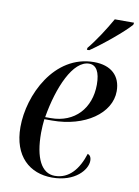

<svg xmlns="http://www.w3.org/2000/svg" viewBox="-86 -814 639 882"><g transform="rotate(10 233.5 -373.0)"><path d="M276 -605 275 -596H286C345 -636 434 -710 465 -746L467 -756H377C350 -708 311 -647 276 -605ZM219 10C327 10 379 -55 379 -96C379 -114 372 -122 362 -126C339 -53 297 0 230 0C168 0 134 -66 134 -184C134 -204 136 -233 138 -248H174C327 -248 443 -329 443 -432C443 -504 397 -546 318 -546C132 -546 36 -342 36 -194C36 -57 115 10 219 10ZM166 -258H140C164 -401 222 -535 297 -535C330 -535 348 -505 348 -446C348 -336 278 -258 166 -258Z"/></g></svg>

Font: Noto Serif Display SemiCondensed
Style: Italic
Weight: 400
Width: 4
Italic angle: -12°
Designer: Monotype Design Team
Foundry: Monotype Imaging Inc.
Version: Version 2.009